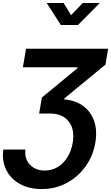

<svg xmlns="http://www.w3.org/2000/svg" viewBox="-35 -1055 747 1290"><path d="M-12.7 -50.3H135.7Q128.9 12.7 166.3 51.8Q203.6 90.8 266.1 90.8Q314.9 90.8 354 66.4Q393.1 42 418.9 -0.2Q444.8 -42.5 453.6 -96.2Q468.3 -187 426 -239.5Q383.8 -292 304.2 -292H228L246.1 -399.4L485.8 -597.2V-603H118.7L140.1 -727.5H691.4L673.8 -621.1L397.5 -394L396 -387.2Q471.7 -381.3 523.4 -343.3Q575.2 -305.2 597.2 -242.4Q619.1 -179.7 606 -99.1Q590.8 -7.8 539.8 63.2Q488.8 134.3 412.6 174.8Q336.4 215.3 246.1 215.3Q161.1 215.3 99.4 181.4Q37.6 147.5 7.3 87.4Q-22.9 27.3 -12.7 -50.3ZM392.6 -1034.7 442.4 -953.1 521 -1034.7H634.8V-1034.2L489.3 -887.2H373.5L279.3 -1034.2V-1034.7Z"/></svg>

Font: Inter Display
Style: Bold Italic
Weight: 700
Italic angle: -9.39999°
Designer: Rasmus Andersson
Foundry: rsms
Version: Version 4.000;git-a52131595